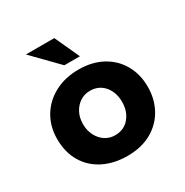

<svg xmlns="http://www.w3.org/2000/svg" viewBox="-153 -770 877 908"><g transform="rotate(-30 285.5 -316.0)"><path d="M38 -224Q38 -291 69.5 -344Q101 -397 158 -427.5Q215 -458 289 -458Q364 -458 419 -427.5Q474 -397 503.5 -344Q533 -291 533 -224Q533 -157 503.5 -103.5Q474 -50 419 -19Q364 12 287 12Q215 12 158.5 -16Q102 -44 70 -97Q38 -150 38 -224ZM179 -223Q179 -189 193 -161.5Q207 -134 231 -118Q255 -102 285 -102Q334 -102 363 -136.5Q392 -171 392 -223Q392 -275 363 -309.5Q334 -344 285 -344Q255 -344 231 -328Q207 -312 193 -285Q179 -258 179 -223ZM110 -644H265L327 -509H242Z"/></g></svg>

Font: Reem Kufi Fun
Style: Regular
Weight: 400
Designer: Khaled Hosny
Version: Version 1.005